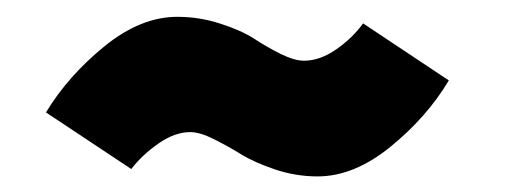

<svg xmlns="http://www.w3.org/2000/svg" viewBox="-20 -450 615 234"><path d="M527 -352Q500.5 -307.5 456 -271.2Q411.5 -235 367 -235Q340.5 -235 315.2 -243.5Q290 -252 273.8 -262Q257.5 -272 240.5 -280.5Q223.5 -289 212 -289Q193 -289 173 -275Q153 -261 140 -244L36 -313Q63 -357.5 107.2 -393.5Q151.5 -429.5 196 -429.5Q223 -429.5 248.5 -421.2Q274 -413 289.8 -402.8Q305.5 -392.5 322.2 -384.2Q339 -376 350.5 -376Q370 -376 390 -390Q410 -404 422.5 -421.5Z"/></svg>

Font: League Spartan Black
Style: Regular
Weight: 900
Foundry: The League of Moveable Type
Version: Version 2.002